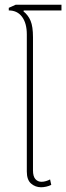

<svg xmlns="http://www.w3.org/2000/svg" viewBox="-20 -780 279 809"><path d="M153 9Q129 9 111 -6.5Q93 -22 93 -57V-635Q93 -682 73 -709Q53 -736 17 -736V-747L46 -760H239V-736H80L79 -732Q99 -716 109 -692Q119 -668 119 -623V-62Q119 -37 129 -25.5Q139 -14 155 -14Q164 -14 174 -17Q184 -20 191 -24L196 -1Q186 4 174.5 6.5Q163 9 153 9Z"/></svg>

Font: Noto Sans Thai UI Cond Thin
Style: Regular
Weight: 100
Width: 3
Designer: Monotype Design Team
Foundry: Monotype Imaging Inc.
Version: Version 2.000